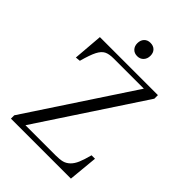

<svg xmlns="http://www.w3.org/2000/svg" viewBox="-256 -1020 1137 1137"><g transform="rotate(45 313.0 -451.0)"><path d="M264.2 -845.2Q264.2 -870.6 278.8 -886.2Q293.5 -901.9 317.9 -901.9Q342.8 -901.9 357.4 -887.2Q372.1 -872.6 372.1 -847.2Q372.1 -822.3 357.2 -806.2Q342.3 -790 317.9 -790Q293.5 -790 278.8 -805.4Q264.2 -820.8 264.2 -845.2ZM50.8 0V-27.8L481.9 -682.1H230Q190.4 -682.1 169.2 -671.1Q147.9 -660.2 131.8 -629.2Q115.7 -598.1 97.2 -530.8L66.9 -527.8L82 -713.9H567.9V-684.1L139.2 -33.2H392.1Q426.3 -33.2 447.8 -38.8Q469.2 -44.4 487.1 -61.5Q504.9 -78.6 517.1 -107.2Q529.3 -135.7 542 -184.1H570.8L553.2 0Z"/></g></svg>

Font: Literata Light
Style: Regular
Weight: 300
Designer: Latin by Veronika Burian and Jose Scaglione. Greek by Irene Vlachou. Cyrillic by Vera Evstafieva.
Foundry: TypeTogether
Version: Version 3.021